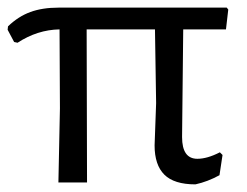

<svg xmlns="http://www.w3.org/2000/svg" viewBox="-25 -478 647 503"><path d="M455 -401 452 -119Q452 -62 492 -62Q518 -62 551 -79L558 -72L550 -19Q519 -2 487 5Q431 5 405.5 -20.5Q380 -46 380 -97L384 -208L381 -401H202L203 0H128L132 -194L131 -401Q73 -400 21 -366L12 -368L-5 -400L-4 -409Q23 -435 54.5 -446.5Q86 -458 128 -458H569L573 -453L567 -401Z"/></svg>

Font: Alegreya Sans
Style: Regular
Weight: 400
Designer: Juan Pablo del Peral
Foundry: Huerta Tipografica
Version: Version 2.008; ttfautohint (v1.6)